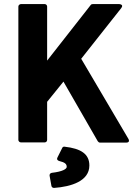

<svg xmlns="http://www.w3.org/2000/svg" viewBox="-20 -686 652 941"><path d="M70 0C70 5 75 12 83 12H199C204 12 211 8 211 0V-187L291 -286L459 6C461 9 465 13 470 13H598C621 13 609 -6 609 -6L378 -398L574 -646C589 -665 564 -666 564 -666H435C432 -666 427 -665 425 -662L211 -389V-654C211 -659 207 -666 199 -666H83C78 -666 70 -662 70 -654ZM297 33C292 32 287 34 285 39L262 85C255 98 267 102 270 103C299 110 307 118 307 132C307 142 287 155 234 161C226 162 222 169 223 175L232 225C233 231 238 235 245 235C330 229 418 201 418 125C418 69 377 42 297 33Z"/></svg>

Font: Falling Sky
Style: Bd
Weight: 700
Designer: Paul D. Hunt
Foundry: Adobe Systems Incorporated
Version: Version 1.02